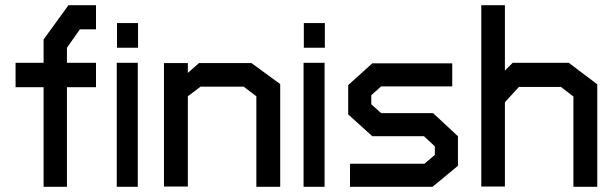

<svg xmlns="http://www.w3.org/2000/svg" viewBox="-20 -720 2362 740"><path d="M238 -384V0H148V-384H40V-478H148V-568L244 -700H350V-607H288L238 -536V-478H350V-384ZM431 -536V-631H512V-536ZM430 0V-478H511V0Z M968 0V-349L919 -386H753L704 -349V-1H612V-477H704V-439L747 -477H949L1060 -396V0Z M1151 -536V-631H1232V-536ZM1150 0V-478H1231V0Z M1647 0H1329V-89H1616L1656 -123V-156L1614 -195H1415L1322 -279V-392L1415 -476H1723V-387H1449L1411 -353V-318L1449 -284H1649L1745 -195V-81Z M2190 0V-348L2142 -385H1980L1926 -326V-1H1835V-700H1926V-448L1956 -478H2172L2282 -395V0Z"/></svg>

Font: Turret Road
Style: Bold
Weight: 700
Designer: Noponies
Foundry: Noponies
Version: Version 1.001; ttfautohint (v1.8)